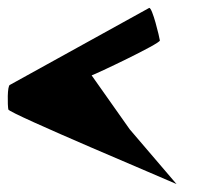

<svg xmlns="http://www.w3.org/2000/svg" viewBox="-37 -636 548 484"><path d="M-16 -360C-14 -350 396 -178 408 -172L290 -310L194 -446C202 -448 367 -526 366 -534C365 -542 347 -618 339 -616L-12 -422C-19 -420 -18 -370 -16 -360Z"/></svg>

Font: Ampere
Style: RevIta
Weight: 400
Version: Version 1